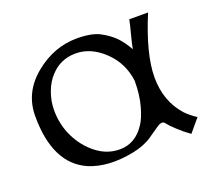

<svg xmlns="http://www.w3.org/2000/svg" viewBox="-88 -569 780 700"><g transform="rotate(-20 302.0 -219.0)"><path d="M547 -454Q488 -313 488 -223Q488 -131 543 -69Q562 -49 586 -34L544 16Q521 0 498.5 -21Q476 -42 470 -50.5Q464 -59 458 -59Q452 -59 447.5 -57Q443 -55 437 -51Q427 -44 396.5 -23Q366 -2 321 7Q220 27 148 -3Q31 -54 31 -239Q31 -331 106 -392.5Q181 -454 270 -454Q328 -454 359.5 -437Q391 -420 411 -399.5Q431 -379 449 -347Q451 -362 461 -399.5Q471 -437 474 -454ZM103 -236Q103 -179 127 -130.5Q151 -82 191.5 -51Q232 -20 280 -20Q341 -20 378 -77Q392 -97 404 -139Q416 -181 416 -237Q407 -308 356.5 -356Q306 -404 247 -404Q188 -404 149 -361Q128 -339 115.5 -305Q103 -271 103 -236Z"/></g></svg>

Font: Cardo
Style: Regular
Weight: 400
Designer: David J. Perry
Foundry: David J. Perry
Version: Version 1.0451